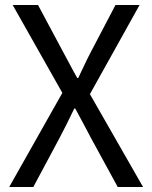

<svg xmlns="http://www.w3.org/2000/svg" viewBox="-20 -753 613 773"><path d="M17 0H114L220 -198C239 -234 258 -272 279 -316H283C307 -272 327 -234 346 -198L454 0H556L342 -374L542 -733H445L347 -546C329 -512 315 -481 295 -439H291C267 -481 252 -512 233 -546L133 -733H31L231 -379Z"/></svg>

Font: Noto Sans Mono CJK JP Regular
Style: Regular
Weight: 400
Designer: Ryoko NISHIZUKA (kana & ideographs); Paul D. Hunt (Latin, Greek & Cyrillic); Wenlong ZHANG (bopomofo); Sandoll Communica
Foundry: Adobe Systems Incorporated
Version: Version 1.004;PS 1.004;hotconv 1.0.82;makeotf.lib2.5.63406